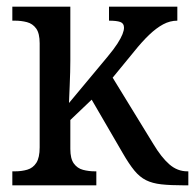

<svg xmlns="http://www.w3.org/2000/svg" viewBox="-20 -556 585 576"><path d="M17 0V-42H25Q45 -42 62 -47Q79 -52 89 -67.5Q99 -83 99 -114V-426Q99 -456 88.5 -470.5Q78 -485 61 -489.5Q44 -494 25 -494H17V-536H191V-374Q191 -361 190.5 -339.5Q190 -318 189 -297Q188 -276 187.5 -261.5Q187 -247 187 -247L302 -385Q322 -409 332.5 -425.5Q343 -442 347.5 -453.5Q352 -465 352 -473Q352 -486 341 -490Q330 -494 307 -494V-536H512V-494Q490 -494 469.5 -483Q449 -472 427.5 -451.5Q406 -431 382 -401L318 -323L440 -124Q464 -84 488 -63Q512 -42 542 -42H545V0H532Q491 0 464 -3Q437 -6 418 -15.5Q399 -25 383 -44.5Q367 -64 348 -97L255 -257L191 -196V-109Q191 -80 201.5 -65.5Q212 -51 229 -46.5Q246 -42 265 -42H269V0Z"/></svg>

Font: Noto Serif SemiCondensed
Style: Regular
Weight: 400
Width: 4
Designer: Monotype Design Team
Foundry: Monotype Imaging Inc.
Version: Version 2.013